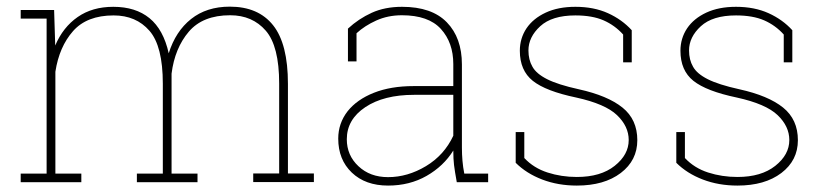

<svg xmlns="http://www.w3.org/2000/svg" viewBox="-20 -559 2537 589"><path d="M229.5 -26.4V0H43.5V-26.4H123V-502H43.5V-528.3H146L149.4 -419.4Q173.3 -475.6 218.3 -506.8Q263.2 -538.1 327.6 -538.1Q396 -538.1 438.7 -503.2Q481.4 -468.3 497.6 -395.5Q518.6 -462.9 566.2 -500.7Q613.8 -538.6 685.1 -538.6Q772.5 -538.6 817.9 -481.4Q863.3 -424.3 863.3 -301.8V-26.9H942.9V-0.5H756.8V-26.9H836.4V-302.7Q836.4 -417.5 795.4 -464.8Q754.4 -512.2 686 -512.2Q602.1 -512.2 559.1 -461.7Q516.1 -411.1 506.3 -333V-26.4H585.9V0H399.9V-26.4H479.5V-302.2Q479.5 -417.5 438.5 -464.6Q397.5 -511.7 328.6 -511.7Q246.6 -511.7 204.1 -463.6Q161.6 -415.5 149.9 -338.9V-26.4Z M1170.4 10.3Q1101.1 10.3 1059.3 -29.5Q1017.6 -69.3 1017.6 -133.8Q1017.6 -180.7 1046.4 -217.8Q1075.2 -253.9 1127 -274.4Q1178.7 -294.9 1249 -294.9H1370.6V-362.3Q1370.6 -428.2 1332.5 -470.2Q1294.4 -512.2 1212.9 -512.2Q1169.9 -512.2 1134.3 -496.1Q1098.6 -480 1073.7 -457V-370.6H1047.4V-471.2Q1080.1 -501.5 1120.4 -519.8Q1160.6 -538.1 1213.4 -538.1Q1304.7 -538.1 1350.8 -490.5Q1397 -442.9 1397 -361.3V-106.4Q1397 -85.9 1398.7 -65.9Q1400.4 -45.9 1404.3 -26.4H1477.5V0H1381.3Q1375 -34.7 1372.8 -53Q1370.6 -71.3 1370.6 -97.2Q1340.8 -49.3 1288.8 -19.5Q1236.8 10.3 1170.4 10.3ZM1170.4 -15.6Q1230.5 -15.6 1286.6 -49.3Q1342.8 -83 1370.6 -142.6V-268.1H1250.5Q1157.2 -268.1 1100.6 -230.2Q1043.9 -192.4 1043.9 -131.8Q1043.9 -82.5 1079.6 -49.1Q1115.2 -15.6 1170.4 -15.6Z M1749.5 10.3Q1691.9 10.3 1643.3 -8.3Q1594.7 -26.9 1562 -59.6V-153.8H1588.4V-74.2Q1617.2 -43.5 1659.7 -29.8Q1702.1 -16.1 1749.5 -16.1Q1822.8 -16.1 1865.7 -50.3Q1908.7 -84.5 1908.7 -129.4Q1908.7 -171.4 1872.8 -205.8Q1836.9 -240.2 1747.6 -259.8Q1654.3 -279.3 1614.5 -311Q1574.7 -342.8 1574.7 -403.3Q1574.7 -441.4 1595.2 -472.2Q1615.7 -502.4 1654.1 -520.3Q1692.4 -538.1 1745.1 -538.1Q1801.8 -538.1 1845 -518.6Q1888.2 -499 1918 -466.3V-367.7H1891.6V-453.1Q1866.2 -481.4 1831.5 -496.6Q1796.9 -511.7 1745.1 -511.7Q1673.3 -511.7 1637.2 -478.5Q1601.1 -445.3 1601.1 -404.3Q1601.1 -375.5 1613.3 -354.5Q1625 -333 1658.2 -316.2Q1691.4 -299.3 1755.4 -285.2Q1844.2 -265.6 1889.6 -229Q1935.1 -192.4 1935.1 -128.9Q1935.1 -66.9 1884.3 -28.3Q1833.5 10.3 1749.5 10.3Z M2242.2 10.3Q2184.6 10.3 2136 -8.3Q2087.4 -26.9 2054.7 -59.6V-153.8H2081.1V-74.2Q2109.9 -43.5 2152.3 -29.8Q2194.8 -16.1 2242.2 -16.1Q2315.4 -16.1 2358.4 -50.3Q2401.4 -84.5 2401.4 -129.4Q2401.4 -171.4 2365.5 -205.8Q2329.6 -240.2 2240.2 -259.8Q2147 -279.3 2107.2 -311Q2067.4 -342.8 2067.4 -403.3Q2067.4 -441.4 2087.9 -472.2Q2108.4 -502.4 2146.7 -520.3Q2185.1 -538.1 2237.8 -538.1Q2294.4 -538.1 2337.6 -518.6Q2380.9 -499 2410.6 -466.3V-367.7H2384.3V-453.1Q2358.9 -481.4 2324.2 -496.6Q2289.6 -511.7 2237.8 -511.7Q2166 -511.7 2129.9 -478.5Q2093.8 -445.3 2093.8 -404.3Q2093.8 -375.5 2106 -354.5Q2117.7 -333 2150.9 -316.2Q2184.1 -299.3 2248 -285.2Q2336.9 -265.6 2382.3 -229Q2427.7 -192.4 2427.7 -128.9Q2427.7 -66.9 2377 -28.3Q2326.2 10.3 2242.2 10.3Z"/></svg>

Font: Battambang Thin
Style: Regular
Weight: 100
Designer: Danh Hong
Version: Version 8.002; ttfautohint (v1.8.3)